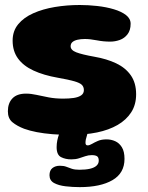

<svg xmlns="http://www.w3.org/2000/svg" viewBox="-20 -520 593 768"><path d="M263.5 19.5Q224.5 19.5 190 16.8Q155.5 14 127 8.5Q98.5 3 76.5 -5Q48 -16 29.8 -31Q11.5 -46 11.5 -75Q11.5 -107.5 29.8 -126.5Q48 -145.5 84 -145.5Q104 -145.5 126.2 -140.5Q148.5 -135.5 174.8 -130.5Q201 -125.5 233 -125.5Q256 -125.5 274.8 -128.2Q293.5 -131 304.5 -138.5Q315.5 -146 315.5 -159.5Q315.5 -172.5 307.5 -180.5Q299.5 -188.5 277 -195Q254.5 -201.5 211.5 -209Q154.5 -219 114 -237.8Q73.5 -256.5 52 -286Q30.5 -315.5 30.5 -357.5Q30.5 -396 52.8 -423Q75 -450 113.2 -467Q151.5 -484 199.5 -492Q247.5 -500 299 -500Q333.5 -500 369.2 -496Q405 -492 435.2 -483Q465.5 -474 484 -459.8Q502.5 -445.5 502.5 -425Q502.5 -399 490.2 -383Q478 -367 459.2 -360.2Q440.5 -353.5 420.5 -353.5Q393.5 -353.5 366.8 -358.8Q340 -364 319.5 -364Q303 -364 290 -361Q277 -358 269.8 -351.8Q262.5 -345.5 262.5 -335Q262.5 -319.5 285 -310.8Q307.5 -302 358 -293Q407 -284.5 444.5 -266.8Q482 -249 503.2 -218.8Q524.5 -188.5 524.5 -143Q524.5 -101.5 505 -71Q485.5 -40.5 450.5 -20.2Q415.5 0 368 9.8Q320.5 19.5 263.5 19.5ZM299 228.5Q270.5 228.5 242.5 225.2Q214.5 222 196.2 212Q178 202 178 181Q178 161.5 189.8 152.2Q201.5 143 219.5 143Q235 143 245.2 147Q255.5 151 267.2 155Q279 159 297.5 159Q322.5 159 339.8 155Q357 151 366 142.8Q375 134.5 375 122.5Q375 109.5 368.2 105Q361.5 100.5 347 100.5Q333.5 100.5 321.2 104.8Q309 109 295.8 113.2Q282.5 117.5 265 117.5Q242 117.5 224.2 108.5Q206.5 99.5 206.5 68.5Q206.5 55 209.2 41.5Q212 28 216.5 16.2Q221 4.5 225.5 -3Q233.5 -15 247.8 -25Q262 -35 290.5 -35Q310.5 -35 321.2 -25.2Q332 -15.5 332 -2.5Q332 10.5 327 24.5Q322 38.5 322 51.5Q322 61.5 330.5 61.5Q338 61.5 348 55.5Q358 49.5 372 43.5Q386 37.5 406 37.5Q424.5 37.5 440.8 44.8Q457 52 467.5 69Q478 86 478 115.5Q478 172.5 430 200.5Q382 228.5 299 228.5Z"/></svg>

Font: Gluten
Style: Bold
Weight: 700
Designer: Tyler Finck
Foundry: Etcetera Type Company
Version: Version 1.204